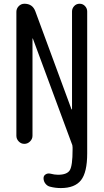

<svg xmlns="http://www.w3.org/2000/svg" viewBox="-20 -750 540 1001"><path d="M65.4 -42V-688.5Q65.4 -705.1 77.6 -717.8Q89.8 -730.5 107.4 -730.5Q149.4 -730.5 164.1 -691.4L352.5 -180.7Q352.5 -179.7 354 -179.7Q355.5 -179.7 355.5 -180.7V-690.4Q355.5 -706.1 366.7 -718.3Q377.9 -730.5 395 -730.5Q412.1 -730.5 423.3 -718.3Q434.6 -706.1 434.6 -690.4V49.8Q434.6 148.4 402.3 189.5Q370.1 230.5 296.9 230.5Q268.6 230.5 242.2 223.6Q227.5 220.7 217.3 208Q207 195.3 207 178.7Q207 166 217.8 159.2Q228.5 152.3 242.2 155.3Q264.6 161.1 282.2 161.1Q329.1 161.1 343.8 137.7Q358.4 114.3 358.4 30.3V18.6Q358.4 5.9 353.5 -2.9L151.4 -548.8Q151.4 -549.8 150.4 -549.8Q149.4 -549.8 149.4 -548.8V-42Q149.4 -25.4 136.7 -12.7Q124 0 106.9 0Q89.8 0 77.6 -12.7Q65.4 -25.4 65.4 -42Z"/></svg>

Font: Rounded-X Mgen+ 1m regular
Style: Regular
Weight: 400
Designer: [Source Han Sans]
Ryoko NISHIZUKA  (kana & ideographs); Paul D. Hunt (Latin, Greek & Cyrillic); Wenlong ZHANG  (bopomofo
Version: Version 1.059.20150602